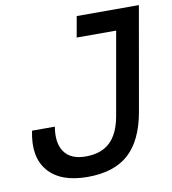

<svg xmlns="http://www.w3.org/2000/svg" viewBox="-80 -762 754 842"><g transform="rotate(-10 297.5 -341.5)"><path d="M243.2 9.8Q124 9.8 68.8 -54Q13.7 -117.7 37.6 -232.4H139.2Q127 -160.2 155.8 -120.1Q184.6 -80.1 251 -80.1Q319.3 -80.1 358.9 -117.2Q398.4 -154.3 412.1 -232.4L477.1 -600.6H301.3L317.9 -693.4H594.7L513.7 -232.4Q491.7 -107.9 426.5 -49.1Q361.3 9.8 243.2 9.8Z"/></g></svg>

Font: Cascadia Mono
Style: Italic
Weight: 400
Italic angle: -10°
Monospace: yes
Designer: Aaron Bell
Foundry: Saja Typeworks
Version: Version 2404.023; ttfautohint (v1.8.4)